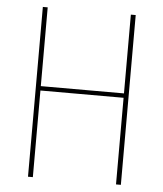

<svg xmlns="http://www.w3.org/2000/svg" viewBox="-53 -781 705 828"><g transform="rotate(5 300.0 -367.5)"><path d="M99 0V-735H120V-394H480V-735H501V0H480V-375H120V0Z"/></g></svg>

Font: Iosevka SS04 Thin Extended
Style: Regular
Weight: 100
Width: 7
Monospace: yes
Designer: Belleve Invis
Foundry: Belleve Invis
Version: Version 19.0.0; ttfautohint (v1.8.4)